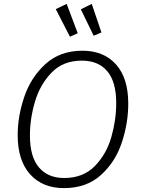

<svg xmlns="http://www.w3.org/2000/svg" viewBox="-20 -957 728 988"><path d="M640 -424Q640 -324 607 -224Q574 -124 499.5 -56.5Q425 11 309 11Q199 11 135 -60Q71 -131 71 -262Q71 -359 105 -459Q139 -559 214 -627.5Q289 -696 404 -696Q514 -696 577 -625.5Q640 -555 640 -424ZM134 -260Q134 -150 180.5 -95.5Q227 -41 310 -41Q408 -41 468 -102.5Q528 -164 553 -252Q578 -340 578 -427Q578 -536 532 -590.5Q486 -645 401 -645Q305 -645 245.5 -583.5Q186 -522 160 -434Q134 -346 134 -260ZM380 -786 340 -768 267 -910 323 -937ZM502 -790 462 -773 396 -909 452 -937Z"/></svg>

Font: FiraGO Light
Style: Italic
Weight: 300
Italic angle: -8°
Designer: bBox Type GmbH
Foundry: bBox Type GmbH
Version: Version 1.001